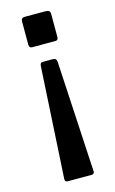

<svg xmlns="http://www.w3.org/2000/svg" viewBox="-110 -575 471 785"><g transform="rotate(-15 125.5 -182.5)"><path d="M175 -402H76Q64 -402 64 -417V-514Q64 -523 68 -526.5Q72 -530 81 -530H166Q178 -530 182.5 -526Q187 -522 187 -512V-415Q187 -402 175 -402ZM188 155Q188 159 185 162Q182 165 177 165H75Q63 165 64 151L91 -319Q92 -327 94.5 -330Q97 -333 106 -333H143Q153 -333 157 -329.5Q161 -326 162 -317L188 153Z"/></g></svg>

Font: Libre Franklin Medium
Style: Regular
Weight: 500
Designer: Pablo Impallari, Rodrigo Fuenzalida
Foundry: Impallari Type
Version: Version 1.002; ttfautohint (v1.5)